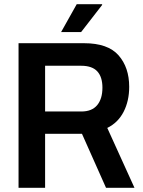

<svg xmlns="http://www.w3.org/2000/svg" viewBox="-20 -891 680 911"><path d="M270 -739 344 -871H464L465 -868L365 -739ZM68 0V-686H379Q492 -686 542.5 -628.5Q593 -571 593 -479Q593 -412 566.5 -360.5Q540 -309 489 -284L618 0H483L369 -256H194V0ZM194 -362H366Q416 -362 441 -392Q466 -422 466 -475Q466 -526 441.5 -552.5Q417 -579 365 -579H194Z"/></svg>

Font: Archivo SemiCondensed SemiBold
Style: Regular
Weight: 600
Width: 4
Designer: Hector Gatti
Foundry: Omnibus-Type
Version: Version 2.001; ttfautohint (v1.8.3)